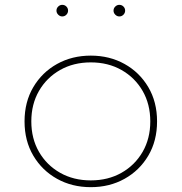

<svg xmlns="http://www.w3.org/2000/svg" viewBox="-20 -758 751 794"><path d="M355.5 16Q433 16 495 -18.5Q557 -53 593.2 -114.2Q629.5 -175.5 629.5 -256Q629.5 -336.5 593.2 -397.8Q557 -459 495 -493.5Q433 -528 355.5 -528Q278 -528 216 -493.5Q154 -459 117.8 -397.8Q81.5 -336.5 81.5 -256Q81.5 -175.5 117.8 -114.2Q154 -53 216 -18.5Q278 16 355.5 16ZM355.5 -12Q284 -12 228.5 -43.5Q173 -75 141.2 -130Q109.5 -185 109.5 -256Q109.5 -327 141.2 -382Q173 -437 228.5 -468.5Q284 -500 355.5 -500Q427 -500 482.5 -468.5Q538 -437 569.8 -382Q601.5 -327 601.5 -256Q601.5 -185 569.8 -130Q538 -75 482.5 -43.5Q427 -12 355.5 -12ZM473.5 -690Q483.5 -690 490.5 -697.2Q497.5 -704.5 497.5 -714Q497.5 -724 490.5 -731Q483.5 -738 473.5 -738Q464 -738 456.8 -731Q449.5 -724 449.5 -714Q449.5 -704.5 456.8 -697.2Q464 -690 473.5 -690ZM237.5 -690Q247.5 -690 254.5 -697.2Q261.5 -704.5 261.5 -714Q261.5 -724 254.5 -731Q247.5 -738 237.5 -738Q228 -738 220.8 -731Q213.5 -724 213.5 -714Q213.5 -704.5 220.8 -697.2Q228 -690 237.5 -690Z"/></svg>

Font: Spartan Thin
Style: Regular
Weight: 100
Designer: Matt Bailey, Mirko Velimirovic
Foundry: Matt Bailey
Version: Version 1.003; ttfautohint (v1.8.3)